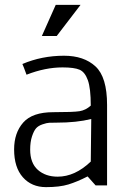

<svg xmlns="http://www.w3.org/2000/svg" viewBox="-20 -762 503 789"><path d="M353 -98 355 -273Q295 -258 213 -258Q193 -258 182.5 -257.5Q172 -257 154.5 -251Q137 -245 128 -234.5Q119 -224 111.5 -201.5Q104 -179 104 -147Q104 -92 135.5 -64Q167 -36 217 -36Q288 -36 353 -98ZM420 -331V0H373L340 -37Q297 -15 261 -4Q225 7 169 7Q110 7 74 -33.5Q38 -74 38 -148Q38 -216 75.5 -258.5Q113 -301 199 -301Q281 -301 306.5 -305Q332 -309 353 -328Q353 -399 341 -432.5Q329 -466 307 -475.5Q285 -485 237 -485Q166 -485 89 -455Q76 -491 72 -499Q152 -533 243 -533Q325 -533 372.5 -489Q420 -445 420 -331ZM209 -742H311L213 -614H152Z"/></svg>

Font: Afta sans
Style: Regular
Weight: 400
Designer: par.qink
Foundry: Oriol Esparraguera Font
Version: Version 1.000